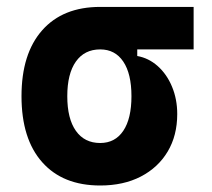

<svg xmlns="http://www.w3.org/2000/svg" viewBox="-20 -538 626 567"><path d="M275.9 9.8Q165.5 9.8 104.5 -59.1Q43.5 -127.9 43.5 -253.9Q43.5 -379.4 104.5 -448.5Q165.5 -517.6 275.9 -517.6L385.3 -486.8V-372.6Q418.9 -366.7 445.8 -342.8Q472.7 -318.8 488 -282Q503.4 -245.1 503.4 -201.2Q503.4 -137.7 475.1 -90.3Q446.8 -43 395.8 -16.6Q344.7 9.8 275.9 9.8ZM275.9 -115.7Q319.8 -115.7 344 -151.6Q368.2 -187.5 368.2 -253.9Q368.2 -320.3 344 -356.2Q319.8 -392.1 275.9 -392.1Q229.5 -392.1 204.1 -356.2Q178.7 -320.3 178.7 -253.9Q178.7 -187.5 204.1 -151.6Q229.5 -115.7 275.9 -115.7ZM275.9 -392.1V-517.6H551.8V-392.1Z"/></svg>

Font: Cascadia Code
Style: Regular
Weight: 400
Monospace: yes
Designer: Aaron Bell
Foundry: Saja Typeworks
Version: Version 2106.017